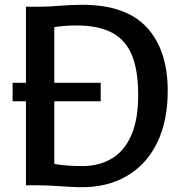

<svg xmlns="http://www.w3.org/2000/svg" viewBox="-20 -771 766 799"><path d="M88 0V-349.5H32.5V-426.5H88V-743H146Q181.5 -743 227.5 -747Q273.5 -751 323 -751Q504 -751 591 -656.8Q678 -562.5 678 -393Q678 -266 633.2 -175.5Q588.5 -85 506 -37.5Q423.5 10 311 8Q271.5 7 223 3.5Q174.5 0 136 0ZM206 -89Q230 -84 263.8 -81.8Q297.5 -79.5 328 -80Q394.5 -81 445.8 -111.5Q497 -142 526 -207Q555 -272 555 -376Q555 -483.5 526.5 -546.8Q498 -610 441.2 -637.5Q384.5 -665 300 -665Q271 -665 246.5 -663Q222 -661 206 -658V-426.5H399V-349.5H206Z"/></svg>

Font: Merriweather Sans
Style: Regular
Weight: 400
Designer: Eben Sorkin
Foundry: Eben Sorkin
Version: Version 1.008; ttfautohint (v1.7.19-72a1) -l 8 -r 50 -G 200 